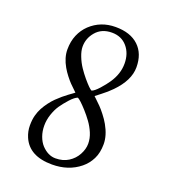

<svg xmlns="http://www.w3.org/2000/svg" viewBox="-125 -755 750 852"><g transform="rotate(20 250.0 -329.0)"><path d="M78.1 -69.3Q66.9 -95.7 66.9 -123.3Q66.9 -150.9 72.4 -171.3Q77.9 -191.7 86.8 -208.1Q95.7 -224.6 107.7 -240.5Q119.6 -256.3 131.7 -268.2Q143.8 -280 156.6 -290.9Q169.4 -301.8 179.2 -308.8Q189 -315.9 197 -321.7Q205.1 -327.4 207 -329.1Q206.1 -330.3 195.8 -340Q185.5 -349.6 175.9 -359.4Q166.3 -369.1 153.2 -385.9Q140.1 -402.6 130.9 -418.9Q107.9 -459 107.9 -497.3Q107.9 -535.6 120.8 -566Q133.8 -596.4 156.7 -618.2Q205.6 -664.1 275.8 -664.1Q345.9 -664.1 384.5 -627.8Q423.1 -591.6 423.1 -527.1Q423.1 -465.3 361.8 -402.8Q341.6 -382.1 317.7 -364.1Q293.9 -346.2 292 -344Q293 -343 304.2 -332.4Q315.4 -321.8 326.3 -310.9Q337.2 -300 351.8 -281.2Q366.5 -262.5 377.2 -243.7Q403.1 -198 403.1 -157.1Q403.1 -116.2 388.4 -86.9Q373.8 -57.6 348.9 -37.4Q295.4 6.1 218 6.1Q110.4 6.1 78.1 -69.3ZM157.7 -56.6Q187.7 -24.9 222.9 -24.9Q258.1 -24.9 283.8 -41.1Q309.6 -57.4 323.7 -83.6Q337.9 -109.9 337.9 -135.4Q337.9 -160.9 327.3 -185.8Q316.7 -210.7 301.6 -231.3Q286.6 -252 270 -270.3Q238 -305.7 225.1 -312Q211.2 -307.6 190.9 -285.3Q170.7 -262.9 157.8 -243.9Q145 -224.9 136 -198.4Q127 -171.9 127 -144.9Q127 -117.9 135.4 -94.8Q143.8 -71.8 157.7 -56.6ZM167 -532.2Q167 -512.5 176.8 -487.5Q186.5 -462.6 200.4 -441.9Q214.4 -421.1 229.5 -403.1Q260.3 -366.7 271 -362.1Q283.7 -366.2 304.2 -389Q324.7 -411.9 337.4 -430.9Q367.9 -476.1 367.9 -524.3Q367.9 -572.5 340.9 -603.8Q314 -635 269 -635Q220.5 -635 192.9 -602.1Q167 -571.5 167 -532.2Z"/></g></svg>

Font: Fanwood Text
Style: Italic
Weight: 400
Italic angle: -9°
Version: Version 1.101